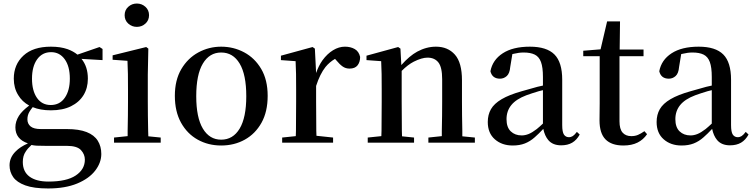

<svg xmlns="http://www.w3.org/2000/svg" viewBox="-20 -807 4260 1086"><path d="M252 259Q171 259 123 241.5Q75 224 54.5 194.5Q34 165 34 128Q34 84 68 50Q93 24 138 4Q67 -20 67 -87Q67 -120 87 -152Q105 -180 145 -210Q105 -232 83 -269Q58 -309 58 -362Q58 -442 112.5 -492.5Q167 -543 268 -543Q322 -543 362 -529Q395 -517 418 -498L543 -541L560 -530V-467L441 -474Q477 -430 477 -362Q477 -309 452.5 -269Q428 -229 381.5 -206Q335 -183 268 -183Q208 -183 165 -201Q153 -186 146 -174Q135 -155 135 -132Q135 -107 153 -92Q171 -77 211 -77H358Q427 -77 470 -60Q513 -43 533 -11Q553 21 553 64Q553 113 518.5 158Q484 203 416.5 231Q349 259 252 259ZM158 13Q136 33 125 51Q109 74 109 109Q109 164 147 192Q185 220 254 220Q357 220 408.5 185.5Q460 151 460 96Q460 66 438 42Q416 18 358 18H239Q208 18 187 17Q172 16 158 13ZM267 -213Q318 -213 346.5 -254Q375 -295 375 -362Q375 -432 346 -472Q317 -512 269 -512Q219 -512 190 -471.5Q161 -431 161 -362Q161 -294 189 -253.5Q217 -213 267 -213Z M625 0V-29L702 -37Q702 -50 702 -67Q703 -108 703.5 -153Q704 -198 704 -232V-300Q704 -350 703.5 -388.5Q703 -427 701 -463L617 -469V-494L807 -541L819 -532L816 -385V-232Q816 -198 816.5 -153Q817 -108 818 -67Q818 -50 819 -36L889 -29V0ZM754 -655Q726 -655 705.5 -673.5Q685 -692 685 -721Q685 -750 705.5 -768.5Q726 -787 754 -787Q782 -787 802.5 -768.5Q823 -750 823 -721Q823 -692 802.5 -673.5Q782 -655 754 -655Z M1231 16Q1158 16 1098.5 -17Q1039 -50 1004 -113Q969 -176 969 -265Q969 -354 1005.5 -416Q1042 -478 1102 -510.5Q1162 -543 1231 -543Q1301 -543 1361 -511Q1421 -479 1457.5 -417Q1494 -355 1494 -265Q1494 -175 1459 -112.5Q1424 -50 1364.5 -17Q1305 16 1231 16ZM1231 -17Q1298 -17 1335.5 -79.5Q1373 -142 1373 -263Q1373 -385 1335.5 -447.5Q1298 -510 1231 -510Q1165 -510 1127.5 -447.5Q1090 -385 1090 -263Q1090 -142 1127.5 -79.5Q1165 -17 1231 -17Z M1576 0V-29L1653 -37Q1653 -51 1654 -67Q1654 -108 1654.5 -153Q1655 -198 1655 -232V-301Q1655 -352 1654.5 -388.5Q1654 -425 1652 -461L1569 -467V-492L1748 -541L1761 -532L1768 -394Q1782 -435 1804 -466Q1831 -503 1864 -523Q1897 -543 1931 -543Q1963 -543 1986.5 -529.5Q2010 -516 2017 -485Q2017 -456 2002.5 -437.5Q1988 -419 1957 -419Q1935 -419 1918 -431Q1901 -443 1883 -465L1875 -474Q1844 -456 1821 -428Q1790 -389 1768 -321V-232Q1768 -198 1768.5 -153Q1769 -108 1769 -67Q1769 -52 1770 -39L1864 -29V0Z M2060 0V-29L2137 -37Q2137 -50 2138 -67Q2138 -108 2138.5 -153Q2139 -198 2139 -232V-301Q2139 -352 2138.5 -388.5Q2138 -425 2136 -461L2053 -467V-492L2232 -541L2245 -532L2250 -439Q2296 -491 2340 -515Q2392 -543 2446 -543Q2513 -543 2553 -498Q2593 -453 2593 -353V-232Q2593 -197 2593.5 -152Q2594 -107 2595 -66Q2595 -50 2595 -36L2666 -29V0H2403V-29L2479 -37Q2479 -50 2479 -66Q2480 -107 2480.5 -152Q2481 -197 2481 -232V-359Q2481 -427 2459.5 -454Q2438 -481 2398 -481Q2366 -481 2320 -458Q2287 -441 2252 -406V-232Q2252 -198 2252.5 -153Q2253 -108 2253 -67Q2253 -50 2254 -36L2322 -29V0Z M2880 16Q2819 16 2779 -19Q2739 -54 2739 -117Q2739 -158 2757 -189.5Q2775 -221 2817.5 -246Q2860 -271 2931 -291Q2972 -303 3020 -316Q3036 -320 3051 -323V-372Q3051 -426 3040 -456Q3029 -486 3005 -498Q2981 -510 2942 -510Q2915 -510 2887 -503Q2882 -502 2878 -501L2866 -428Q2863 -392 2846.5 -377Q2830 -362 2808 -362Q2764 -362 2754 -404Q2766 -468 2823.5 -505.5Q2881 -543 2977 -543Q3072 -543 3116 -499Q3160 -455 3160 -356V-100Q3160 -60 3170 -45.5Q3180 -31 3198 -31Q3210 -31 3220 -37.5Q3230 -44 3243 -61L3259 -46Q3242 -15 3216.5 0Q3191 15 3154 15Q3106 15 3081 -15Q3061 -39 3053 -78Q3027 -50 3004 -30Q2978 -7 2948.5 4.5Q2919 16 2880 16ZM3051 -297Q3039 -294 3027 -291Q2987 -279 2957 -268Q2899 -246 2872 -212.5Q2845 -179 2845 -133Q2845 -87 2869 -64Q2893 -41 2931 -41Q2950 -41 2970 -49Q2990 -57 3016 -77Q3032 -90 3051 -108Z M3506 16Q3439 16 3405 -18.5Q3371 -53 3371 -126Q3371 -152 3371.5 -173Q3372 -194 3372 -223V-489H3279V-520L3377 -528L3414 -686H3487L3485 -527H3620V-489H3484V-121Q3484 -77 3501.5 -57Q3519 -37 3551 -37Q3572 -37 3588.5 -44Q3605 -51 3625 -65L3640 -48Q3619 -17 3586 -0.5Q3553 16 3506 16Z M3835 16Q3774 16 3734 -19Q3694 -54 3694 -117Q3694 -158 3712 -189.5Q3730 -221 3772.5 -246Q3815 -271 3886 -291Q3927 -303 3975 -316Q3991 -320 4006 -323V-372Q4006 -426 3995 -456Q3984 -486 3960 -498Q3936 -510 3897 -510Q3870 -510 3842 -503Q3837 -502 3833 -501L3821 -428Q3818 -392 3801.5 -377Q3785 -362 3763 -362Q3719 -362 3709 -404Q3721 -468 3778.5 -505.5Q3836 -543 3932 -543Q4027 -543 4071 -499Q4115 -455 4115 -356V-100Q4115 -60 4125 -45.5Q4135 -31 4153 -31Q4165 -31 4175 -37.5Q4185 -44 4198 -61L4214 -46Q4197 -15 4171.5 0Q4146 15 4109 15Q4061 15 4036 -15Q4016 -39 4008 -78Q3982 -50 3959 -30Q3933 -7 3903.5 4.5Q3874 16 3835 16ZM4006 -297Q3994 -294 3982 -291Q3942 -279 3912 -268Q3854 -246 3827 -212.5Q3800 -179 3800 -133Q3800 -87 3824 -64Q3848 -41 3886 -41Q3905 -41 3925 -49Q3945 -57 3971 -77Q3987 -90 4006 -108Z"/></svg>

Font: Early Summer Mincho SemiBold
Style: Regular
Weight: 600
Designer: GuiWonder
Version: Version 1.002